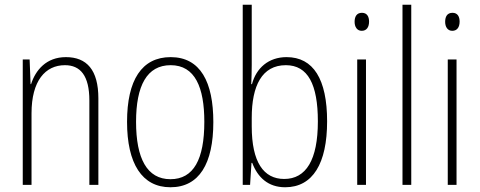

<svg xmlns="http://www.w3.org/2000/svg" viewBox="-20 -780 2024 810"><path d="M258 -539C175 -539 130 -484 111 -425H109L105 -529H76V0H113V-302C113 -439 171 -505 254 -505C319 -505 357 -461 357 -356V0H395V-365C395 -485 346 -539 258 -539Z M880 -265C880 -433 826 -539 700 -539C578 -539 516 -442 516 -266C516 -90 579 10 699 10C820 10 880 -89 880 -265ZM554 -266C554 -419 600 -505 700 -505C803 -505 842 -411 842 -266C842 -108 797 -24 699 -24C600 -24 554 -112 554 -266Z M1042 -506V-760H1004V0H1035L1041 -93H1044C1067 -32 1111 10 1183 10C1300 10 1360 -91 1360 -268C1360 -446 1302 -539 1189 -539C1113 -539 1061 -493 1043 -425H1040C1041 -448 1042 -480 1042 -506ZM1186 -505C1279 -505 1321 -424 1321 -268C1321 -105 1271 -25 1179 -25C1092 -25 1042 -96 1042 -247V-283C1042 -418 1085 -505 1186 -505Z M1507 -726C1484 -726 1476 -709 1476 -688C1476 -667 1486 -650 1506 -650C1527 -650 1537 -666 1537 -689C1537 -709 1529 -726 1507 -726ZM1524 -529H1487V0H1524Z M1715 0V-760H1678V0Z M1889 -726C1866 -726 1858 -709 1858 -688C1858 -667 1868 -650 1888 -650C1909 -650 1919 -666 1919 -689C1919 -709 1911 -726 1889 -726ZM1906 -529H1869V0H1906Z"/></svg>

Font: Noto Sans Gujarati Condensed ExtraLight
Style: Regular
Weight: 200
Width: 3
Designer: Jelle Bosma - Monotype Design Team, Universal Thirst
Foundry: Monotype Imaging Inc.
Version: Version 2.106